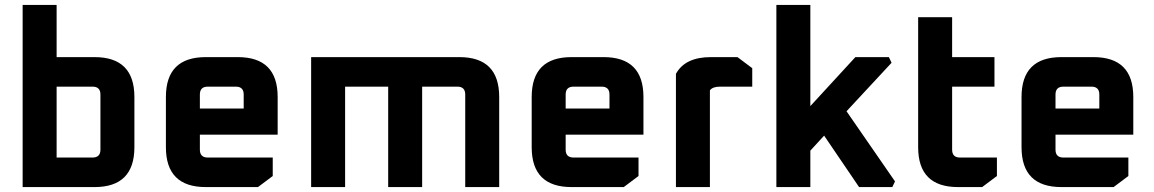

<svg xmlns="http://www.w3.org/2000/svg" viewBox="-20 -760 4688 780"><path d="M72 0V-740H210V-528H364Q526 -528 526 -366V-162Q526 0 364 0ZM210 -120H356Q388 -120 388 -152V-376Q388 -408 356 -408H210Z M654 -162V-366Q654 -528 816 -528H946Q1108 -528 1108 -366V-213H792V-152Q792 -120 824 -120H1088V-45L1028 0H816Q654 0 654 -162ZM792 -319H970V-376Q970 -408 938 -408H824Q792 -408 792 -376Z M1244 0V-528H1846Q2008 -528 2008 -366V0H1870V-376Q1870 -408 1838 -408H1695V0H1557V-408H1382V0Z M2140 -162V-366Q2140 -528 2302 -528H2432Q2594 -528 2594 -366V-213H2278V-152Q2278 -120 2310 -120H2574V-45L2514 0H2302Q2140 0 2140 -162ZM2278 -319H2456V-376Q2456 -408 2424 -408H2310Q2278 -408 2278 -376Z M2726 0V-460Q2763 -528 2868 -528H2976L3036 -483V-408H2905Q2875 -408 2864 -393V0Z M3134 0V-740H3272V-329L3455 -528H3591L3602 -505L3419 -308L3616 -23L3605 0H3470L3328 -209L3272 -148V0Z M3710 -162V-690H3848V-528H4020V-408H3848V-152Q3848 -120 3880 -120H4030V-45L3970 0H3872Q3710 0 3710 -162Z M4130 -162V-366Q4130 -528 4292 -528H4422Q4584 -528 4584 -366V-213H4268V-152Q4268 -120 4300 -120H4564V-45L4504 0H4292Q4130 0 4130 -162ZM4268 -319H4446V-376Q4446 -408 4414 -408H4300Q4268 -408 4268 -376Z"/></svg>

Font: Oxanium ExtraLight
Style: Bold
Weight: 700
Version: Version 2.000